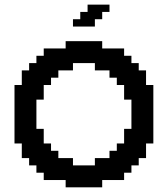

<svg xmlns="http://www.w3.org/2000/svg" viewBox="-20 -801 720 821"><path d="M385.7 -93.8V-125H448.2V-156.2H479.5V-187.5H510.7V-250H542V-375H510.7V-437.5H479.5V-468.8H448.2V-500H385.7V-531.2H292V-500H229.5V-468.8H198.2V-437.5H167V-375H135.7V-250H167V-187.5H198.2V-156.2H229.5V-125H292V-93.8ZM260.7 0V-31.2H167V-62.5H135.7V-93.8H104.5V-125H73.2V-187.5H42V-437.5H73.2V-500H104.5V-531.2H135.7V-562.5H167V-593.8H260.7V-625H417V-593.8H510.7V-562.5H542V-531.2H573.2V-500H604.5V-437.5H635.7V-187.5H604.5V-125H573.2V-93.8H542V-62.5H510.7V-31.2H417V0ZM292 -687.5V-718.8H323.2V-750H354.5V-781.2H448.2V-750H417V-718.8H385.7V-687.5Z"/></svg>

Font: Terminal Grotesque
Style: Regular
Weight: 400
Designer: Raphaël Bastide
Foundry: http://raphaelbastide.com
Version: Version 1.0